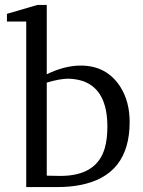

<svg xmlns="http://www.w3.org/2000/svg" viewBox="-20 -756 579 776"><path d="M8 -669V-700L131 -736H169V-456Q242 -491 306 -491Q412 -491 467 -404Q504 -345 504 -263Q504 -46 303 -8Q262 0 214 0H86V-669ZM169 -46Q200 -45 224 -45Q372 -45 404 -159Q414 -196 414 -244Q414 -393 316 -428Q289 -437 257 -438Q221 -438 169 -422Z"/></svg>

Font: Khartiya
Style: Regular
Weight: 500
Version: Version 1.0.1